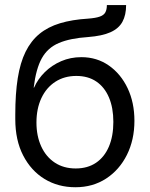

<svg xmlns="http://www.w3.org/2000/svg" viewBox="-20 -748 608 779"><path d="M286.1 11.7Q215.8 11.7 160.9 -21.7Q106 -55.2 74 -117.2Q42 -179.2 42 -264.6V-283.2Q42 -367.7 52 -430.7Q62 -493.7 83.7 -537.8Q105.5 -582 139.9 -610.4Q174.3 -638.7 223.4 -653.6Q272.5 -668.5 337.4 -672.4Q368.7 -674.8 385 -680.7Q401.4 -686.5 407.5 -698Q413.6 -709.5 413.6 -727.5H491.7Q491.7 -687 476.8 -659.7Q461.9 -632.3 428.2 -617.2Q394.5 -602.1 337.4 -597.7Q264.2 -592.8 218.8 -573.5Q173.3 -554.2 149.7 -511.7Q126 -469.2 116.7 -392.6H118.2Q133.8 -427.7 162.1 -455.6Q190.4 -483.4 228.3 -499.8Q266.1 -516.1 310.1 -516.1Q373 -516.1 421.6 -482.2Q470.2 -448.2 497.8 -390.1Q525.4 -332 525.4 -257.8Q525.4 -180.7 494.9 -119.6Q464.4 -58.6 410.4 -23.4Q356.4 11.7 286.1 11.7ZM287.1 -64.5Q335.4 -64.5 369.6 -87.6Q403.8 -110.8 421.9 -153.3Q439.9 -195.8 439.9 -253.4Q439.9 -310.5 422.1 -352.5Q404.3 -394.5 370.8 -417.2Q337.4 -439.9 289.6 -439.9Q241.2 -439.9 204.6 -416.3Q168 -392.6 147.9 -349.9Q127.9 -307.1 127.9 -251Q127.9 -196.3 147.2 -154.1Q166.5 -111.8 202.4 -88.1Q238.3 -64.5 287.1 -64.5Z"/></svg>

Font: Inter 24pt
Style: Regular
Weight: 400
Designer: Rasmus Andersson
Foundry: rsms
Version: Version 4.001;git-66647c0bb